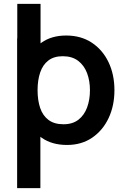

<svg xmlns="http://www.w3.org/2000/svg" viewBox="-20 -740 656 1000"><path d="M70 -425.2V-720H191.2V-425.2ZM329.3 15Q250.3 15 197 -22.6Q143.7 -60.2 116.6 -124.7Q89.5 -189.2 89.5 -270.2Q89.5 -351.3 116.4 -415.8Q143.3 -480.2 195.7 -517.6Q248.1 -555 324.8 -555Q401.5 -555 457.9 -517.9Q514.2 -480.8 545.1 -416.5Q576 -352.2 576 -270.2Q576 -189.2 545.5 -124.6Q514.9 -60.1 459.5 -22.5Q404.2 15 329.3 15ZM69.2 240V-540H175.7V-160.8H190.3V240ZM311 -92.8Q358.1 -92.8 388.5 -116.5Q418.8 -140.2 433.7 -180.4Q448.5 -220.7 448.5 -270.2Q448.5 -319.2 433.4 -359.3Q418.2 -399.5 386.9 -423.3Q355.5 -447.2 306.8 -447.2Q260.9 -447.2 231.9 -424.9Q202.9 -402.7 189.3 -362.7Q175.7 -322.8 175.7 -270.2Q175.7 -217.8 189.2 -177.7Q202.8 -137.7 232.7 -115.3Q262.5 -92.8 311 -92.8Z"/></svg>

Font: Manrope ExtraLight
Style: Regular
Weight: 200
Designer: Mikhail Sharanda
Foundry: Mikhail Sharanda
Version: Version 4.505